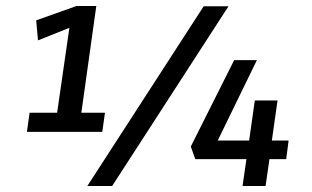

<svg xmlns="http://www.w3.org/2000/svg" viewBox="-20 -622 1044 642"><path d="M302 -602 252 -245H331L322 -181H70L79 -245H171L212 -529L107 -487L101 -554L236 -602ZM272 0 661 -601H744L355 0ZM839 -421 708 -152H813L814 -159L832 -286H908L889 -152H945L937 -90H881L868 0H791L804 -90H633L618 -132L763 -421Z"/></svg>

Font: Ropa Sans
Style: Italic
Weight: 400
Version: Version 1.100